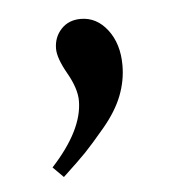

<svg xmlns="http://www.w3.org/2000/svg" viewBox="-33 -174 332 347"><g transform="rotate(-5 132.5 0.0)"><path d="M51 122Q109 59 109 6Q109 -16 92.5 -45Q76 -74 76 -91Q76 -112 89.5 -126.5Q103 -141 125 -141Q154 -141 173.5 -115.5Q193 -90 193 -51Q193 -23 182.5 4Q172 31 148.5 59Q125 87 112 100.5Q99 114 70 141Z"/></g></svg>

Font: Linguistics Pro
Style: Regular
Weight: 400
Designer: Stefan Peev, Context Ltd
Foundry: Stefan Peev, Context Ltd
Version: Version 001.000